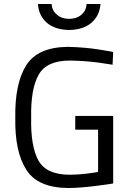

<svg xmlns="http://www.w3.org/2000/svg" viewBox="-20 -938 656 967"><path d="M171 -918Q175 -859 216 -823Q258 -788 328 -787Q399 -788 440 -823Q482 -859 486 -918H416Q414 -884 390 -864Q366 -843 328 -843Q291 -843 267 -864Q242 -884 240 -918ZM474 -285V-72Q453 -68 412 -63Q370 -58 331 -58Q214 -58 174 -129Q134 -200 137 -344Q134 -491 175 -562Q215 -633 332 -633Q405 -632 474 -623Q542 -613 547 -612L550 -676Q546 -678 476 -689Q406 -700 323 -702Q170 -701 112 -609Q54 -517 57 -344Q54 -175 112 -84Q169 8 325 9Q387 8 458 -1Q529 -10 550 -14V-354H359V-285Z"/></svg>

Font: RazerF5
Style: Regular
Weight: 400
Foundry: Razer Inc.
Version: Version 2